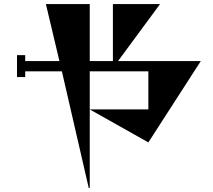

<svg xmlns="http://www.w3.org/2000/svg" viewBox="-20 -838 1040 937"><path d="M960 -540 704 -143 418 -304V79H413L282 -490H103V-462H63V-569H103V-540H270L204 -818H418V-540H531V-818H761L556 -540ZM704 -490H418V-304H704Z"/></svg>

Font: Chokokutai
Style: Regular
Weight: 400
Designer: 108号,108go
Foundry: Font Zone 108
Version: Version 1.000; ttfautohint (v1.8.3)